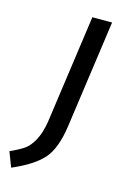

<svg xmlns="http://www.w3.org/2000/svg" viewBox="-189 -584 579 854"><g transform="rotate(15 100.0 -157.0)"><path d="M217.8 -526.9 147.9 -28.8Q132.8 76.2 89.8 124Q46.9 171.9 -48.8 212.9L-75.2 144Q-33.2 125 -11 109.6Q11.2 94.2 30 59.6Q48.8 24.9 57.1 -28.8L127 -526.9Z"/></g></svg>

Font: FiraSans-Italic
Style: Italic
Weight: 400
Italic angle: -8°
Designer: Carrois Corporate & Edenspiekermann AG
Foundry: Carrois Corporate GbR & Edenspiekermann AG
Version: Version 3.106;PS 003.106;hotconv 1.0.70;makeotf.lib2.5.58329